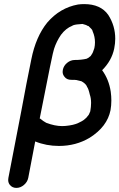

<svg xmlns="http://www.w3.org/2000/svg" viewBox="-20 -713 583 938"><path d="M284 -97Q299 -97 318.5 -100Q338 -103 349 -107Q350 -107 352 -108Q354 -109 356 -109.5Q358 -110 360 -111Q369 -115 378 -120Q381 -122 385.5 -124.5Q390 -127 394.5 -131.5Q399 -136 402 -138L414 -153L421 -169Q425 -192 425 -210Q425 -233 419 -250Q412 -281 405 -289Q405 -290 404.5 -291Q404 -292 403 -294Q396 -306 378 -316Q357 -321 353.5 -322Q350 -323 328 -323Q306 -323 295 -338Q286 -349 286 -362Q286 -367 287 -372Q291 -392 308 -406Q325 -420 346 -420Q377 -420 403 -426Q413 -430 421 -438H422Q433 -454 434 -458Q435 -459 441 -478Q444 -492 444 -506Q444 -534 433 -559Q433 -560 432 -562Q431 -564 430.5 -566.5Q430 -569 412 -586Q407 -586 406 -588Q405 -590 383 -596Q349 -594 339 -590Q337 -589 336 -589Q335 -589 333 -587Q302 -575 278 -543Q256 -511 244 -474Q239 -466 174 -134Q175 -133 177 -133Q191 -121 206 -113Q248 -97 284 -97ZM60 205Q40 205 28 190Q20 180 20 166Q20 161 21 156Q104 -272 109 -303L133 -423Q155 -534 211 -603Q273 -675 361 -691Q376 -693 391 -693Q472 -693 509 -640Q543 -587 543 -524Q543 -501 538 -476Q526 -417 479 -370Q512 -325 521 -265Q524 -243 524 -222Q524 -198 520 -175Q504 -94 418 -40Q351 0 268 0Q206 0 152 -22L118 156Q114 176 97 190.5Q80 205 60 205Z"/></svg>

Font: Bad Comic
Style: Italic
Weight: 400
Italic angle: -11°
Designer: GGBotNet
Foundry: GGBotNet
Version: 0.95